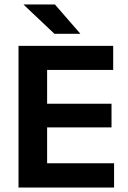

<svg xmlns="http://www.w3.org/2000/svg" viewBox="-20 -846 578 866"><path d="M63.5 0V-639H192.5V0ZM102 0V-109.5H494.5V0ZM138.5 -271.5V-378H483V-271.5ZM101.5 -530.5V-639H490.5V-530.5ZM227.5 -826 341.5 -695V-693.5H225.5L87 -824.5V-826Z"/></svg>

Font: Anek Gujarati Medium SemiBold
Style: Regular
Weight: 600
Version: Version 1.003